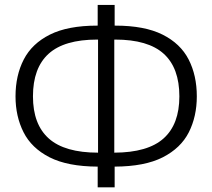

<svg xmlns="http://www.w3.org/2000/svg" viewBox="-20 -756 883 798"><path d="M386 22.5V-63.5Q261 -64 186 -102.2Q111 -140.5 77.8 -206.5Q44.5 -272.5 44.5 -355.5Q44.5 -442.5 78.8 -508.8Q113 -575 187.5 -612.2Q262 -649.5 383.5 -649.5H386V-735.5H456.5V-649.5H459Q581 -649.5 655.5 -612.2Q730 -575 764 -508.8Q798 -442.5 798 -355.5Q798 -272 764.8 -206.2Q731.5 -140.5 656.5 -102.2Q581.5 -64 456.5 -63.5V22.5ZM458.5 -591.5H455V-121.5Q594.5 -122 660 -180.8Q725.5 -239.5 725.5 -355.5Q725.5 -473.5 660.5 -532.5Q595.5 -591.5 458.5 -591.5ZM117 -355.5Q117 -239 183 -180.2Q249 -121.5 387.5 -121.5V-591.5H384Q247 -591.5 182 -532.5Q117 -473.5 117 -355.5Z"/></svg>

Font: Heraclito Light
Style: Regular
Weight: 300
Designer: Kostas Bartsokas (font) & Cristiano Sobral (main changes)
Foundry: Kostas Bartsokas (font) & Cristiano Sobral (main changes)
Version: Version 1.00;July 8, 2020;FontCreator 13.0.0.2655 64-bit